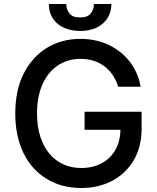

<svg xmlns="http://www.w3.org/2000/svg" viewBox="-20 -932 789 962"><path d="M56.5 -363.3Q56.5 -480.1 98.7 -563.2Q120 -605.1 149.3 -637.6Q178.6 -670.1 214.7 -692.1Q250.7 -714.1 293 -725.7Q335.2 -737.2 382.1 -737.2Q461.3 -737.2 524.5 -707Q556.5 -691.8 583.3 -670.5Q610.1 -649.1 630.5 -622.5Q650.9 -595.9 664.8 -564.5Q678.6 -533 684.7 -497.5H572.1Q561.8 -530.2 544.6 -555.9Q527.3 -581.7 503.4 -599.8Q479.4 -617.9 449.2 -627.5Q419 -637.1 382.8 -637.1Q320.7 -637.1 272 -605.5Q247.5 -589.5 227.8 -566.2Q208.1 -543 194.2 -512.8Q180.4 -482.6 172.9 -445.3Q165.5 -408 165.5 -364Q165.5 -297.6 182.2 -246.6Q198.9 -195.7 228.5 -160.9Q258.2 -126.1 298.7 -108.1Q339.1 -90.2 387.1 -90.2Q430.8 -90.2 466.6 -103.7Q502.5 -117.2 528.2 -142Q554 -166.9 568.4 -202.2Q582.7 -237.6 583.5 -281.6H403.8V-372.2H689.6V-289.4Q689.6 -197.1 650.9 -130.7Q631.4 -97.3 604.4 -71.2Q577.4 -45.1 543.9 -27Q510.3 -8.9 470.9 0.5Q431.5 9.9 387.1 9.9Q288.7 9.9 214.1 -35.5Q176.8 -58.2 147.5 -90.7Q118.3 -123.2 98 -164.6Q77.8 -206 67.1 -255.9Q56.5 -305.8 56.5 -363.3ZM224.8 -911.9H311.8Q311.8 -898.4 315.9 -886.9Q320 -875.4 327.8 -865.1Q343 -844.5 381 -844.5Q418.7 -844.5 434.7 -864.7Q450.6 -884.9 450.6 -911.9H538Q538 -852.6 495.7 -814.6Q453.8 -777 381 -777Q349.8 -777 321.4 -785.3Q293 -793.7 271.5 -810.5Q250 -827.4 237.4 -852.8Q224.8 -878.2 224.8 -911.9Z"/></svg>

Font: Inter P Medium
Style: Regular
Weight: 500
Designer: Rasmus Andersson
Foundry: rsms
Version: Version 3.018;git-588b23468